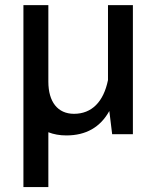

<svg xmlns="http://www.w3.org/2000/svg" viewBox="-20 -534 631 764"><path d="M409.7 -513.7V-215.3C392.1 -128.9 345.2 -81.1 274.4 -81.1C209.5 -81.1 172.4 -128.9 172.4 -209V-513.7H73.2V210.4H172.4V-7.8C193.4 0.5 217.3 4.9 244.1 4.9C321.8 4.9 378.9 -27.3 415 -92.3L426.3 0H508.8V-513.7Z"/></svg>

Font: Estedad Medium
Style: Regular
Weight: 500
Designer: Amin Abedi
Version: Version 7.3